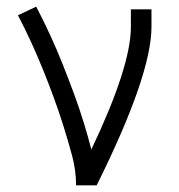

<svg xmlns="http://www.w3.org/2000/svg" viewBox="-20 -558 540 578"><path d="M209 0Q209 -45 197 -89.5Q185 -134 171.5 -177Q158 -220 142.5 -262.5Q127 -305 110 -347Q93 -389 74 -430.5Q55 -472 34 -512L89 -538Q111 -496 131 -452.5Q151 -409 168.5 -365Q186 -321 202.5 -276.5Q219 -232 233 -186Q245 -147 255 -108Q374 -358 374 -477V-530H436V-477Q436 -332 271 0Z"/></svg>

Font: Iosevka SS01 Light
Style: Regular
Weight: 300
Monospace: yes
Designer: Belleve Invis
Foundry: Belleve Invis
Version: 2.3.3; ttfautohint (v1.8.3)